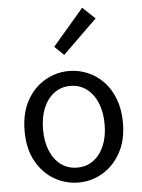

<svg xmlns="http://www.w3.org/2000/svg" viewBox="-59 -918 724 978"><g transform="rotate(-5 303.0 -429.5)"><path d="M303.1 13.4Q236.6 13.4 179 -20.3Q121.4 -54 86.5 -117.6Q51.6 -181.2 51.6 -271Q51.6 -361.9 86.5 -425.7Q121.4 -489.4 179 -523.1Q236.6 -556.8 303.1 -556.8Q352.9 -556.8 398.3 -537.7Q443.7 -518.6 478.8 -481.9Q513.8 -445.3 534 -392.1Q554.3 -338.9 554.3 -271Q554.3 -181.2 519.1 -117.6Q483.8 -54 426.7 -20.3Q369.7 13.4 303.1 13.4ZM303.1 -62.9Q350.2 -62.9 385.7 -88.9Q421.2 -114.9 441 -161.8Q460.7 -208.7 460.7 -271Q460.7 -333.8 441 -380.8Q421.2 -427.8 385.7 -454.2Q350.2 -480.5 303.1 -480.5Q256.1 -480.5 220.6 -454.2Q185.1 -427.8 165.4 -380.8Q145.8 -333.8 145.8 -271Q145.8 -208.7 165.4 -161.8Q185.1 -114.9 220.6 -88.9Q256.1 -62.9 303.1 -62.9ZM286.4 -640.4 239.3 -686.1 398.4 -871.9 462 -811.8Z"/></g></svg>

Font: Noto Sans SC Thin
Style: Regular
Weight: 100
Designer: Ryoko NISHIZUKA 西塚涼子 (kana, bopomofo & ideographs); Paul D. Hunt (Latin, Greek & Cyrillic); Sandoll Communications 산돌커뮤니
Foundry: Adobe
Version: Version 2.004-H2;hotconv 1.0.118;makeotfexe 2.5.65603